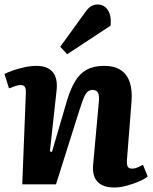

<svg xmlns="http://www.w3.org/2000/svg" viewBox="-20 -820 680 854"><path d="M637 -35Q624 -24 598.5 -13Q573 -2 543.5 6Q514 14 489 14Q437 14 413.5 -12Q390 -38 394 -85L419 -360Q423 -394 416 -407Q409 -420 393 -420Q378 -420 368.5 -411Q359 -402 351 -381Q343 -360 331 -323L229 0H79L95 -407Q96 -425 90.5 -433.5Q85 -442 72 -442Q63 -442 50.5 -438Q38 -434 20 -427L0 -491Q11 -497 34.5 -505.5Q58 -514 87 -520.5Q116 -527 143 -527Q191 -527 214 -500Q237 -473 232 -421L202 -147L211 -144L279 -376Q294 -425 314 -458.5Q334 -492 365 -509.5Q396 -527 443 -527Q489 -527 517 -508.5Q545 -490 557 -454.5Q569 -419 565 -368L545 -113Q543 -90 547.5 -80Q552 -70 568 -70Q580 -70 592.5 -75.5Q605 -81 616 -87ZM360 -767Q371 -783 384 -791.5Q397 -800 414 -800Q443 -800 459.5 -775.5Q476 -751 472 -706L279 -579L248 -612Z"/></svg>

Font: Literata 18pt
Style: Bold Italic
Weight: 700
Italic angle: -2°
Designer: Latin by Veronika Burian and Jose Scaglione. Greek by Irene Vlachou. Cyrillic by Vera Evstafieva
Foundry: TypeTogether
Version: Version 3.103;gftools[0.9.29]